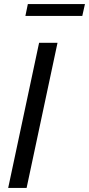

<svg xmlns="http://www.w3.org/2000/svg" viewBox="-20 -918 435 938"><path d="M171 -709H261L110 0H20ZM104 -840 116 -898H395L382 -840Z"/></svg>

Font: Raleway Medium
Style: Italic
Weight: 500
Italic angle: -12°
Designer: Matt McInerney, Pablo Impallari, Rodrigo Fuenzalida
Foundry: Matt McInerney, Pablo Impallari, Rodrigo Fuenzalida
Version: Version 4.026